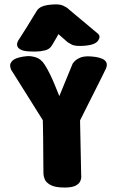

<svg xmlns="http://www.w3.org/2000/svg" viewBox="-20 -841 521 861"><path d="M126 -610Q91 -610 76 -617Q61 -624 58 -633.5Q55 -643 58 -650.5Q61 -658 61 -658Q61 -658 73 -676.5Q85 -695 100.5 -720Q116 -745 129 -766.5Q142 -788 146 -794Q154 -806 170.5 -812.5Q187 -819 218 -821Q250 -823 265.5 -814.5Q281 -806 281 -806Q281 -806 293 -795.5Q305 -785 324 -769.5Q343 -754 362.5 -737.5Q382 -721 397.5 -708Q413 -695 419 -690Q433 -678 420 -659Q407 -640 362 -636Q317 -632 300 -642Q283 -652 283 -652L242 -688Q242 -688 234.5 -674Q227 -660 212 -636Q202 -620 181.5 -615Q161 -610 143.5 -610Q126 -610 126 -610ZM83 -587Q83 -587 100 -589Q117 -591 140.5 -584Q164 -577 181 -550Q192 -533 203.5 -509.5Q215 -486 224.5 -463Q234 -440 240 -425Q246 -410 246 -410L306 -556Q306 -556 313.5 -565Q321 -574 338.5 -582Q356 -590 387 -588Q478 -582 454 -531Q449 -521 436 -494.5Q423 -468 406.5 -435.5Q390 -403 374.5 -372Q359 -341 349 -321Q339 -301 339 -301L344 -57Q344 -57 344.5 -48.5Q345 -40 340 -28.5Q335 -17 319 -8.5Q303 0 270 0Q226 0 205.5 -12Q185 -24 180 -38.5Q175 -53 175 -60Q175 -64 174.5 -90Q174 -116 174 -151Q174 -186 173.5 -221Q173 -256 172.5 -279Q172 -302 172 -302L39 -514Q39 -514 33 -523Q27 -532 25.5 -544.5Q24 -557 36 -569Q48 -581 83 -587Z"/></svg>

Font: Nerko One
Style: Regular
Weight: 400
Designer: Nermin Kahrimanovic
Foundry: Nermin Kahrimanovic
Version: Version 1.101